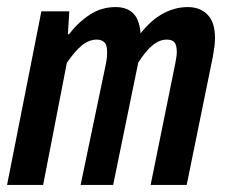

<svg xmlns="http://www.w3.org/2000/svg" viewBox="-30 -523 650 543"><path d="M-10 0 87 -491H166L162 -426H165Q191 -460 224 -481.5Q257 -503 297 -503Q330 -503 348 -484Q366 -465 368 -422L356 -413Q389 -460 425.5 -481.5Q462 -503 501 -503Q536 -503 557 -481.5Q578 -460 578 -416Q578 -403 576.5 -391.5Q575 -380 572 -363L498 0H396L466 -345Q468 -356 469 -363Q470 -370 470 -376Q470 -396 463 -403.5Q456 -411 442 -411Q421 -411 401.5 -395Q382 -379 361 -346L290 0H198L270 -345Q272 -356 272.5 -363Q273 -370 273 -376Q273 -396 265 -403.5Q257 -411 244 -411Q222 -411 202 -395Q182 -379 159 -345L92 0Z"/></svg>

Font: Source Code Pro ExtraLight SemiBold
Style: Italic
Weight: 600
Italic angle: -11°
Monospace: yes
Version: Version 1.016;hotconv 1.0.116;makeotfexe 2.5.65601